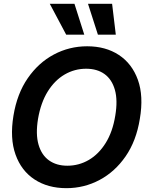

<svg xmlns="http://www.w3.org/2000/svg" viewBox="-20 -981 777 1011"><path d="M329.6 9.8Q231.9 9.8 162.1 -35.9Q92.3 -81.5 61.8 -167Q31.2 -252.4 50.8 -371.6Q69.8 -487.8 126.2 -569.3Q182.6 -650.9 263.9 -694.1Q345.2 -737.3 439 -737.3Q536.1 -737.3 605.7 -691.7Q675.3 -646 706.1 -560.5Q736.8 -475.1 716.3 -355Q697.8 -239.3 641.4 -157.7Q585 -76.2 503.9 -33.2Q422.9 9.8 329.6 9.8ZM334.5 -108.4Q395.5 -108.4 447.8 -138.9Q500 -169.4 536.6 -228.3Q573.2 -287.1 586.9 -371.6Q600.6 -452.6 585 -507.8Q569.3 -563 530.3 -591.1Q491.2 -619.1 433.6 -619.1Q372.6 -619.1 320.3 -588.6Q268.1 -558.1 231.4 -499.3Q194.8 -440.4 180.2 -355Q167 -274.4 182.9 -219.5Q198.7 -164.6 238 -136.5Q277.3 -108.4 334.5 -108.4ZM328.6 -798.3 242.2 -960.9H372.1L423.8 -798.3ZM495.6 -798.3 443.4 -960.9H570.3L589.8 -798.3Z"/></svg>

Font: Inter Tight SemiBold
Style: Italic
Weight: 600
Italic angle: -9.39999°
Designer: Rasmus Andersson
Foundry: rsms
Version: Version 3.004